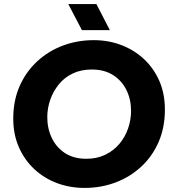

<svg xmlns="http://www.w3.org/2000/svg" viewBox="-20 -910 844 942"><path d="M395 12Q323 12 260 -11.5Q197 -35 149 -79.5Q101 -124 73 -187Q45 -250 45 -328Q45 -417 76.5 -488Q108 -559 163 -609.5Q218 -660 289 -686.5Q360 -713 440 -713Q512 -713 575 -689Q638 -665 686 -620.5Q734 -576 761.5 -513.5Q789 -451 789 -372Q789 -284 758 -213Q727 -142 672 -91.5Q617 -41 546 -14.5Q475 12 395 12ZM404 -131Q456 -131 497 -151Q538 -171 566 -204.5Q594 -238 608.5 -280Q623 -322 623 -366Q623 -422 600.5 -468Q578 -514 535 -541.5Q492 -569 430 -569Q378 -569 337 -549.5Q296 -530 268.5 -496Q241 -462 226.5 -420.5Q212 -379 212 -335Q212 -279 234.5 -232.5Q257 -186 299.5 -158.5Q342 -131 404 -131ZM382 -762 315 -890H453L519 -762Z"/></svg>

Font: MuseoModerno Thin
Style: Bold Italic
Weight: 700
Italic angle: -9°
Version: Version 1.003